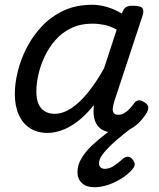

<svg xmlns="http://www.w3.org/2000/svg" viewBox="-20 -539 663 803"><path d="M180 17Q137 17 106 -2.5Q75 -22 58.5 -59Q42 -96 42 -146Q42 -190 54.5 -241Q67 -292 92.5 -341Q118 -390 156.5 -430.5Q195 -471 247 -495Q299 -519 365 -519Q398 -519 430 -509Q462 -499 490 -482L491 -486Q498 -504 507.5 -509.5Q517 -515 535 -515Q567 -515 575 -505.5Q583 -496 577 -476L458 -115Q454 -102 452 -89Q450 -76 455 -67.5Q460 -59 475 -59Q488 -59 500 -66Q512 -73 522.5 -84.5Q533 -96 541 -107Q547 -116 557.5 -119Q568 -122 583 -112Q599 -102 600 -91.5Q601 -81 595 -70Q586 -53 567.5 -32.5Q549 -12 523 2Q497 16 464 16Q433 16 414 7Q395 -2 385.5 -17Q376 -32 373 -51Q370 -70 372 -90Q372 -93 372 -95.5Q372 -98 373 -100Q338 -56 303 -30Q268 -4 236.5 6.5Q205 17 180 17ZM132 -157Q132 -126 140.5 -105.5Q149 -85 166.5 -74Q184 -63 208 -63Q242 -63 277 -85.5Q312 -108 347 -151Q382 -194 415 -253L468 -415Q441 -430 416 -435Q391 -440 366 -440Q316 -440 277 -421Q238 -402 210.5 -370Q183 -338 165.5 -300Q148 -262 140 -224.5Q132 -187 132 -157ZM375 244Q341 244 322.5 226.5Q304 209 304 181Q304 152 320 124.5Q336 97 362.5 71.5Q389 46 422 21Q455 -4 490 -29L556 -30V-24Q525 0 496 23Q467 46 444 68Q421 90 407.5 109Q394 128 394 144Q394 155 400.5 161Q407 167 419 167Q437 167 455 155.5Q473 144 494 125Q502 118 512 116.5Q522 115 532 125Q539 132 542.5 141.5Q546 151 539 162Q524 183 496.5 202Q469 221 437 232.5Q405 244 375 244Z"/></svg>

Font: Playwrite DK Uloopet
Style: Regular
Weight: 400
Designer: Veronika Burian, José Scaglione
Foundry: TypeTogether
Version: Version 1.002